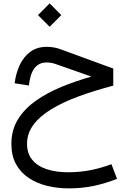

<svg xmlns="http://www.w3.org/2000/svg" viewBox="-20 -714 728 1100"><path d="M618.4 226.6Q564.3 247.3 502.3 260.1Q440.2 272.9 370 272.9Q299.4 272.9 246.6 255.1Q193.8 237.3 164.4 201.2Q134.9 165 134.9 110.2Q134.9 50.4 171.3 1.3Q207.6 -47.8 273.7 -88.1Q339.8 -128.4 430.2 -161.7Q520.6 -194.9 628.9 -223.4V-321.2L332.9 -429.7Q310.2 -438.5 289.3 -442.1Q268.4 -445.7 248.8 -445.7Q192.5 -445.7 154 -417.5Q115.4 -389.3 93.3 -341.9Q71.1 -294.5 63.8 -237L145.5 -224.2Q153.1 -292.4 178.3 -324.3Q203.4 -356.2 247.5 -356.2Q258.5 -356.2 271.1 -354.2Q283.8 -352.3 297.8 -347.5L503.5 -275.2Q413.8 -249.9 331.5 -216Q249.2 -182.1 184.7 -136.3Q120.1 -90.5 82.7 -29.8Q45.2 30.9 45.2 110.2Q45.2 177.8 71.7 226.2Q98.2 274.6 144.1 305.3Q190 336 249.3 350.6Q308.5 365.2 374.4 365.2Q451.7 365.2 519.6 350.6Q587.5 335.9 650.4 310.5ZM197.6 -627.4 264.5 -560.6 331.1 -627.4 264.5 -694.5Z"/></svg>

Font: Estedad-VF-FD Black
Style: Regular
Weight: 900
Designer: Amin Abedi
Version: Version 4.000